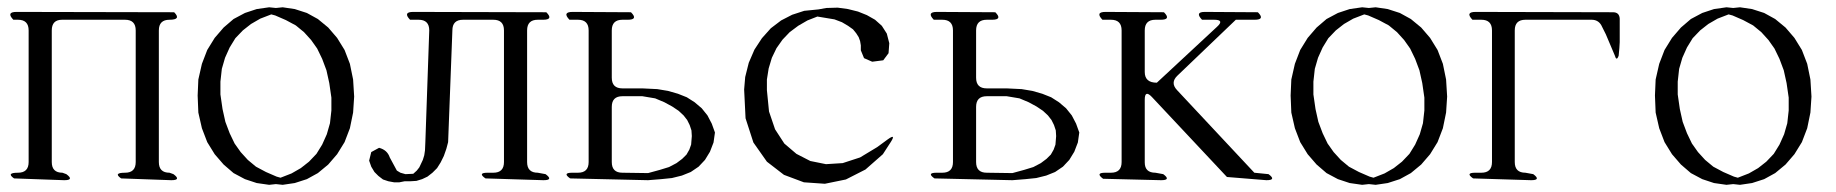

<svg xmlns="http://www.w3.org/2000/svg" viewBox="-20 -519 5040 527"><path d="M312.5 -29.3Q290 -44.9 323.2 -44.9Q352.5 -44.9 352.5 -74.2V-435.5Q352.5 -464.8 323.2 -464.8H150.4Q122.1 -464.8 122.1 -435.5V-74.2Q122.1 -44.9 151.4 -44.9L162.1 -41Q184.6 -24.4 156.2 -24.4L18.6 -29.3Q-3.9 -44.9 29.3 -44.9Q58.6 -44.9 58.6 -74.2V-435.5Q58.6 -464.8 29.3 -464.8H16.6Q-3.9 -486.3 25.4 -486.3L458 -485.4Q478.5 -464.8 445.3 -464.8Q416 -464.8 416 -435.5V-74.2Q416 -44.9 445.3 -44.9L456.1 -41Q478.5 -24.4 450.2 -24.4Z M522.5 -256.8 524.4 -300.8 534.2 -343.8 548.8 -381.8 569.3 -415 593.8 -443.4 621.1 -466.8 652.3 -483.4 684.6 -494.1 718.8 -499 737.3 -497.1 755.9 -499 789.1 -494.1 822.3 -483.4 852.5 -466.8 880.9 -443.4 905.3 -415 925.8 -381.8 940.4 -343.8 949.2 -300.8 952.1 -253.9 949.2 -210 940.4 -167 925.8 -128.9 905.3 -95.7 880.9 -67.4 852.5 -43.9 822.3 -27.3 789.1 -16.6 755.9 -11.7 737.3 -13.7 718.8 -11.7 684.6 -16.6 652.3 -27.3 621.1 -43.9 593.8 -67.4 569.3 -95.7 548.8 -128.9 534.2 -167 524.4 -210ZM724.6 -479.5 694.3 -467.8 668.9 -453.1 646.5 -435.5 626 -414.1 610.4 -388.7 597.7 -360.4 588.9 -330.1 585 -294.9V-259.8L590.8 -219.7L598.6 -184.6L610.4 -153.3L624 -125L640.6 -101.6L660.2 -80.1L682.6 -61.5L710 -46.9L739.3 -34.2L750 -31.2L780.3 -43L805.7 -57.6L828.1 -75.2L848.6 -96.7L864.3 -122.1L877 -150.4L885.7 -180.7L889.6 -215.8V-251L883.8 -291L876 -326.2L864.3 -357.4L850.6 -385.7L834 -409.2L814.5 -430.7L792 -449.2L764.6 -463.9L735.4 -476.6Z M1312.5 -29.3Q1290 -44.9 1318.4 -44.9H1334Q1363.3 -44.9 1363.3 -74.2V-435.5Q1363.3 -464.8 1334 -464.8H1251Q1221.7 -464.8 1221.7 -435.5L1210 -128.9L1205.1 -110.4L1198.2 -90.8L1189.5 -73.2L1179.7 -57.6L1167 -44.9L1153.3 -34.2L1138.7 -27.3L1123 -22.5L1106.4 -21.5H1090.8L1076.2 -18.6H1061.5L1045.9 -21.5L1031.2 -26.4L1018.6 -36.1L1007.8 -46.9L999 -61.5L993.2 -78.1L999 -101.6L1020.5 -113.3Q1043 -107.4 1049.8 -86.9L1069.3 -50.8L1079.1 -44.9L1092.8 -41L1114.3 -42L1124 -50.8L1130.9 -59.6L1140.6 -80.1L1144.5 -92.8L1146.5 -106.4L1147.5 -128.9L1158.2 -435.5Q1158.2 -464.8 1128.9 -464.8H1105.5Q1085 -486.3 1114.3 -486.3L1479.5 -485.4Q1500 -464.8 1470.7 -464.8H1456.1Q1426.8 -464.8 1426.8 -435.5V-74.2Q1426.8 -44.9 1456.1 -44.9L1477.5 -41Q1500 -24.4 1471.7 -24.4Z M1544.9 -29.3Q1522.5 -44.9 1550.8 -44.9H1566.4Q1595.7 -44.9 1595.7 -74.2V-435.5Q1595.7 -464.8 1566.4 -464.8H1543Q1522.5 -486.3 1551.8 -486.3L1711.9 -485.4Q1732.4 -464.8 1703.1 -464.8H1688.5Q1659.2 -464.8 1659.2 -435.5V-305.7Q1659.2 -276.4 1688.5 -276.4H1743.2L1784.2 -274.4L1813.5 -269.5L1840.8 -261.7L1865.2 -252L1886.7 -238.3L1906.2 -221.7L1921.9 -202.1L1933.6 -179.7L1942.4 -155.3L1938.5 -127.9L1928.7 -102.5L1915 -80.1L1897.5 -61.5L1876 -46.9L1851.6 -37.1L1824.2 -30.3L1794.9 -27.3L1758.8 -24.4ZM1743.2 -254.9H1688.5Q1659.2 -254.9 1659.2 -225.6V-74.2Q1659.2 -44.9 1688.5 -44.9L1758.8 -43.9L1791 -52.7L1816.4 -60.5L1836.9 -71.3L1852.5 -83L1864.3 -94.7L1872.1 -108.4L1877 -122.1L1878.9 -145.5L1877.9 -161.1L1873 -175.8L1866.2 -189.5L1856.4 -202.1L1842.8 -214.8L1825.2 -226.6L1803.7 -238.3L1778.3 -249Z M2417 -136.7Q2440.4 -153.3 2424.8 -128.9L2403.3 -95.7L2355.5 -53.7L2301.8 -26.4L2244.1 -14.6L2186.5 -18.6L2131.8 -39.1L2085 -75.2L2047.9 -127.9L2026.4 -194.3L2022.5 -273.4L2025.4 -307.6L2035.2 -346.7L2050.8 -382.8L2071.3 -414.1L2095.7 -441.4L2124 -462.9L2154.3 -478.5L2187.5 -489.3L2226.6 -493.2L2248 -497.1L2279.3 -498L2307.6 -494.1L2335 -487.3L2359.4 -477.5L2381.8 -464.8L2400.4 -448.2L2414.1 -426.8L2420.9 -400.4L2418.9 -373L2404.3 -353.5L2374 -349.6L2351.6 -359.4L2342.8 -380.9V-394.5L2340.8 -406.2L2336.9 -417L2330.1 -427.7L2321.3 -438.5L2307.6 -448.2L2291 -458L2270.5 -465.8L2223.6 -473.6L2196.3 -462.9L2170.9 -448.2L2147.5 -430.7L2127.9 -410.2L2111.3 -386.7L2098.6 -360.4L2089.8 -331.1L2085 -300.8V-271.5L2090.8 -212.9L2107.4 -164.1L2132.8 -125L2166 -96.7L2204.1 -77.1L2247.1 -68.4L2293 -71.3L2340.8 -86.9L2387.7 -115.2Z M2544.9 -29.3Q2522.5 -44.9 2550.8 -44.9H2566.4Q2595.7 -44.9 2595.7 -74.2V-435.5Q2595.7 -464.8 2566.4 -464.8H2543Q2522.5 -486.3 2551.8 -486.3L2711.9 -485.4Q2732.4 -464.8 2703.1 -464.8H2688.5Q2659.2 -464.8 2659.2 -435.5V-305.7Q2659.2 -276.4 2688.5 -276.4H2743.2L2784.2 -274.4L2813.5 -269.5L2840.8 -261.7L2865.2 -252L2886.7 -238.3L2906.2 -221.7L2921.9 -202.1L2933.6 -179.7L2942.4 -155.3L2938.5 -127.9L2928.7 -102.5L2915 -80.1L2897.5 -61.5L2876 -46.9L2851.6 -37.1L2824.2 -30.3L2794.9 -27.3L2758.8 -24.4ZM2743.2 -254.9H2688.5Q2659.2 -254.9 2659.2 -225.6V-74.2Q2659.2 -44.9 2688.5 -44.9L2758.8 -43.9L2791 -52.7L2816.4 -60.5L2836.9 -71.3L2852.5 -83L2864.3 -94.7L2872.1 -108.4L2877 -122.1L2878.9 -145.5L2877.9 -161.1L2873 -175.8L2866.2 -189.5L2856.4 -202.1L2842.8 -214.8L2825.2 -226.6L2803.7 -238.3L2778.3 -249Z M3007.8 -28.3Q2985.4 -44.9 3013.7 -44.9H3029.3Q3058.6 -44.9 3058.6 -74.2V-435.5Q3058.6 -464.8 3029.3 -464.8H3005.9Q2985.4 -486.3 3014.6 -486.3L3174.8 -485.4Q3195.3 -464.8 3166 -464.8H3151.4Q3122.1 -464.8 3122.1 -435.5V-321.3Q3122.1 -292 3155.3 -292L3320.3 -445.3Q3341.8 -464.8 3312.5 -464.8H3279.3Q3258.8 -486.3 3287.1 -486.3L3432.6 -485.4Q3453.1 -464.8 3423.8 -464.8H3372.1L3211.9 -311.5Q3191.4 -292 3210.9 -271.5L3422.9 -44.9L3461.9 -41Q3484.4 -24.4 3456.1 -24.4L3347.7 -33.2L3141.6 -252.9Q3122.1 -273.4 3122.1 -245.1V-73.2Q3122.1 -44.9 3151.4 -44.9L3172.9 -41Q3195.3 -24.4 3167 -24.4Z M3522.5 -256.8 3524.4 -300.8 3534.2 -343.8 3548.8 -381.8 3569.3 -415 3593.8 -443.4 3621.1 -466.8 3652.3 -483.4 3684.6 -494.1 3718.8 -499 3737.3 -497.1 3755.9 -499 3789.1 -494.1 3822.3 -483.4 3852.5 -466.8 3880.9 -443.4 3905.3 -415 3925.8 -381.8 3940.4 -343.8 3949.2 -300.8 3952.1 -253.9 3949.2 -210 3940.4 -167 3925.8 -128.9 3905.3 -95.7 3880.9 -67.4 3852.5 -43.9 3822.3 -27.3 3789.1 -16.6 3755.9 -11.7 3737.3 -13.7 3718.8 -11.7 3684.6 -16.6 3652.3 -27.3 3621.1 -43.9 3593.8 -67.4 3569.3 -95.7 3548.8 -128.9 3534.2 -167 3524.4 -210ZM3724.6 -479.5 3694.3 -467.8 3668.9 -453.1 3646.5 -435.5 3626 -414.1 3610.4 -388.7 3597.7 -360.4 3588.9 -330.1 3585 -294.9V-259.8L3590.8 -219.7L3598.6 -184.6L3610.4 -153.3L3624 -125L3640.6 -101.6L3660.2 -80.1L3682.6 -61.5L3710 -46.9L3739.3 -34.2L3750 -31.2L3780.3 -43L3805.7 -57.6L3828.1 -75.2L3848.6 -96.7L3864.3 -122.1L3877 -150.4L3885.7 -180.7L3889.6 -215.8V-251L3883.8 -291L3876 -326.2L3864.3 -357.4L3850.6 -385.7L3834 -409.2L3814.5 -430.7L3792 -449.2L3764.6 -463.9L3735.4 -476.6Z M4407.2 -485.4Q4424.8 -485.4 4425.8 -467.8V-403.3L4424.8 -386.7L4422.9 -366.2Q4417 -349.6 4412.1 -367.2L4387.7 -424.8L4375 -450.2Q4366.2 -464.8 4348.6 -464.8H4167Q4137.7 -464.8 4137.7 -435.5V-74.2Q4137.7 -44.9 4167 -44.9L4188.5 -41Q4210.9 -24.4 4182.6 -24.4L4023.4 -29.3Q4001 -44.9 4029.3 -44.9H4045.9Q4075.2 -44.9 4075.2 -74.2V-435.5Q4075.2 -464.8 4045.9 -464.8H4021.5Q4001 -486.3 4030.3 -486.3Z M4522.5 -256.8 4524.4 -300.8 4534.2 -343.8 4548.8 -381.8 4569.3 -415 4593.8 -443.4 4621.1 -466.8 4652.3 -483.4 4684.6 -494.1 4718.8 -499 4737.3 -497.1 4755.9 -499 4789.1 -494.1 4822.3 -483.4 4852.5 -466.8 4880.9 -443.4 4905.3 -415 4925.8 -381.8 4940.4 -343.8 4949.2 -300.8 4952.1 -253.9 4949.2 -210 4940.4 -167 4925.8 -128.9 4905.3 -95.7 4880.9 -67.4 4852.5 -43.9 4822.3 -27.3 4789.1 -16.6 4755.9 -11.7 4737.3 -13.7 4718.8 -11.7 4684.6 -16.6 4652.3 -27.3 4621.1 -43.9 4593.8 -67.4 4569.3 -95.7 4548.8 -128.9 4534.2 -167 4524.4 -210ZM4724.6 -479.5 4694.3 -467.8 4668.9 -453.1 4646.5 -435.5 4626 -414.1 4610.4 -388.7 4597.7 -360.4 4588.9 -330.1 4585 -294.9V-259.8L4590.8 -219.7L4598.6 -184.6L4610.4 -153.3L4624 -125L4640.6 -101.6L4660.2 -80.1L4682.6 -61.5L4710 -46.9L4739.3 -34.2L4750 -31.2L4780.3 -43L4805.7 -57.6L4828.1 -75.2L4848.6 -96.7L4864.3 -122.1L4877 -150.4L4885.7 -180.7L4889.6 -215.8V-251L4883.8 -291L4876 -326.2L4864.3 -357.4L4850.6 -385.7L4834 -409.2L4814.5 -430.7L4792 -449.2L4764.6 -463.9L4735.4 -476.6Z"/></svg>

Font: B2 Hana
Style: Regular
Weight: 500
Version: 2020-08-05; (max)